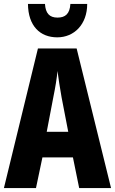

<svg xmlns="http://www.w3.org/2000/svg" viewBox="-20 -962 588 982"><path d="M426 -942H340C337 -891 314 -872 274 -872C233 -872 213 -894 210 -942H123C124 -829 185 -771 273 -771C359 -771 426 -837 426 -942ZM385 0H548L372 -714H174L0 0H164L197 -157H353ZM295 -464 329 -288H219L253 -466C263 -515 271 -563 274 -599C279 -561 286 -514 295 -464Z"/></svg>

Font: Noto Sans Thai Looped ExtraCondensed ExtraBold
Style: Regular
Weight: 800
Width: 2
Designer: Sasikarn Vongin, Ben Mitchell
Foundry: The Fontpad Ltd
Version: Version 1.001